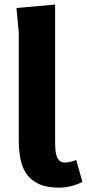

<svg xmlns="http://www.w3.org/2000/svg" viewBox="-20 -836 391 864"><path d="M64.5 -689.5 54 -800 228 -815.5V-201.5Q228 -180 229.5 -162Q231 -144 235.8 -131.2Q240.5 -118.5 249.5 -111.5Q258.5 -104.5 273.5 -104.5Q280.5 -104.5 287.8 -105.8Q295 -107 301.8 -109Q308.5 -111 314 -112.8Q319.5 -114.5 323 -116L351 -17.5Q345.5 -14.5 335.5 -10.2Q325.5 -6 312 -1.8Q298.5 2.5 281.8 5.5Q265 8.5 246.5 8.5Q191 8.5 155.5 -7.8Q120 -24 99.8 -52.8Q79.5 -81.5 72 -120.8Q64.5 -160 64.5 -205.5Z"/></svg>

Font: B612
Style: Bold
Weight: 700
Designer: Nicolas Chauveau, Thomas Paillot, Jonathan Favre-Lamarine, Jean-Luc Vinot
Foundry: AIRBUS
Version: Version 1.008